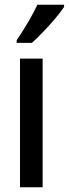

<svg xmlns="http://www.w3.org/2000/svg" viewBox="-20 -786 289 806"><path d="M159 0H64V-540H159ZM249 -757Q236 -737 212 -708.5Q188 -680 161.5 -652.5Q135 -625 114 -606H50V-617Q104 -697 137 -766H249Z"/></svg>

Font: Noto Sans Tamil ExtraCondensed Medium
Style: Regular
Weight: 500
Width: 2
Designer: Jelle Bosma - Monotype Design Team
Foundry: Monotype Imaging Inc.
Version: Version 2.004; ttfautohint (v1.8.4.7-5d5b)